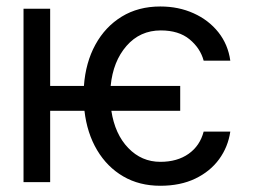

<svg xmlns="http://www.w3.org/2000/svg" viewBox="-20 -573 847 604"><path d="M137.8 -545.5V-302.6H244Q249.3 -376.4 280.2 -432.7Q311.1 -489 363.1 -520.8Q415.1 -552.6 484.4 -552.6Q541.9 -552.6 589.1 -531.2Q636.4 -509.9 666.9 -471.6Q697.4 -433.2 704.5 -382.1H620.7Q610.1 -421.5 576.2 -449.4Q542.3 -477.3 485.8 -477.3Q420.5 -477.3 378 -428.6Q335.6 -380 328.1 -302.6H546.9V-224.4H330.3Q341.6 -150.9 383.5 -107.4Q425.4 -63.9 484.4 -63.9Q537.6 -63.9 573.3 -89.1Q609 -114.3 620.7 -159.1H704.5Q697.4 -110.8 669.4 -72.3Q641.3 -33.7 594.5 -11.2Q547.6 11.4 484.4 11.4Q418.3 11.4 367.7 -18.1Q317.1 -47.6 285.5 -100.7Q253.9 -153.8 245.7 -224.4H137.8V0H54V-545.5Z"/></svg>

Font: Inter UI
Style: Regular
Weight: 400
Designer: Rasmus Andersson
Foundry: rsms
Version: Version 2.2